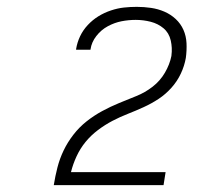

<svg xmlns="http://www.w3.org/2000/svg" viewBox="-20 -863 640 560"><path d="M137 -323V-324Q141 -349 147.5 -374.5Q154 -400 165.5 -424Q177 -448 194 -470Q211 -492 232.5 -509Q254 -526 278 -539Q302 -552 327.5 -562.5Q353 -573 378 -583Q403 -593 425 -610Q447 -627 461 -651Q475 -675 480 -700V-701Q483 -723 478 -745Q473 -767 457 -780.5Q441 -794 419.5 -799.5Q398 -805 376 -805Q355 -805 334.5 -801Q314 -797 294.5 -786.5Q275 -776 261 -758Q247 -740 244 -719V-718H202V-720Q205 -739 213.5 -757Q222 -775 236 -790Q250 -805 267 -815.5Q284 -826 303.5 -832.5Q323 -839 341.5 -841Q360 -843 379 -843Q400 -843 420.5 -840Q441 -837 459.5 -829Q478 -821 492.5 -807.5Q507 -794 515 -776Q523 -758 524 -737Q525 -716 522 -694Q518 -671 507.5 -648.5Q497 -626 480 -607Q463 -588 442.5 -574.5Q422 -561 399 -550.5Q376 -540 353 -531Q330 -522 308 -510.5Q286 -499 265.5 -483.5Q245 -468 229.5 -449Q214 -430 203.5 -407.5Q193 -385 187 -361H463L457 -323Z"/></svg>

Font: Iosevka Aile Extralight
Style: Italic
Weight: 200
Italic angle: -9°
Designer: Belleve Invis
Foundry: Belleve Invis
Version: Version 31.1.0; ttfautohint (v1.8.4)